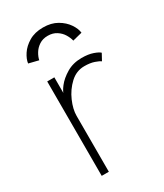

<svg xmlns="http://www.w3.org/2000/svg" viewBox="-155 -659 618 723"><g transform="rotate(-30 154.0 -297.0)"><path d="M99 0H68V-410.5H99V-333.5H96.5Q98 -347 114.2 -368Q130.5 -389 158.8 -405.8Q187 -422.5 224 -422.5Q253 -422.5 273 -415.5Q293 -408.5 300 -401.5L284.5 -373Q277.5 -378.5 260 -384.5Q242.5 -390.5 217.5 -390.5Q182.5 -390.5 155.8 -365.5Q129 -340.5 114 -306Q99 -271.5 99 -243ZM39.5 -505Q41.5 -522.5 55.2 -543.5Q69 -564.5 94.2 -579.5Q119.5 -594.5 155.5 -594.5Q191 -594.5 216.2 -579.8Q241.5 -565 255.5 -544.2Q269.5 -523.5 271.5 -505L230 -494.5Q227 -508 218 -523Q209 -538 193.2 -548.2Q177.5 -558.5 155.5 -558.5Q133.5 -558.5 118 -548.2Q102.5 -538 93.5 -523Q84.5 -508 82 -494.5Z"/></g></svg>

Font: League Spartan Extralight
Style: Regular
Weight: 200
Foundry: The League of Moveable Type
Version: Version 2.300; ttfautohint (v1.8.3)